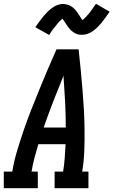

<svg xmlns="http://www.w3.org/2000/svg" viewBox="-42 -996 600 1016"><path d="M-22 0V-88H23Q32 -143 48.5 -198Q65 -253 83.5 -307Q102 -361 123 -414.5Q144 -468 166 -521.5Q188 -575 210.5 -628.5Q233 -682 257 -735H374Q380 -682 385 -628.5Q390 -575 394.5 -521.5Q399 -468 402 -414.5Q405 -361 405.5 -306.5Q406 -252 404 -197.5Q402 -143 393 -88H426V0H247V-88H292Q298 -124 300.5 -160.5Q303 -197 305 -233H161Q150 -197 140.5 -161Q131 -125 125 -88H158V0ZM306 -321Q306 -390 302.5 -458.5Q299 -527 294 -595Q266 -527 239.5 -458.5Q213 -390 189 -321ZM218 -811 145 -852Q157 -870 168 -884.5Q179 -899 189 -911Q199 -923 209 -933Q219 -943 232 -953Q245 -963 260.5 -969Q276 -975 291 -975Q297 -975 302 -974Q307 -973 312 -972Q317 -971 322 -969Q327 -967 331.5 -964.5Q336 -962 340 -959Q344 -956 347.5 -953Q351 -950 355 -945.5Q359 -941 362 -937Q365 -933 368 -929Q371 -925 373 -921.5Q375 -918 378 -914Q381 -910 383.5 -905.5Q386 -901 389 -896.5Q392 -892 394 -890Q398 -892 403.5 -897.5Q409 -903 412.5 -906.5Q416 -910 419.5 -914Q423 -918 427.5 -923Q432 -928 436 -934Q440 -940 445 -946.5Q450 -953 455 -960.5Q460 -968 466 -976L538 -934Q526 -917 515.5 -902Q505 -887 495 -875Q485 -863 475 -853Q465 -843 451.5 -833Q438 -823 423 -817.5Q408 -812 392 -812Q386 -812 379.5 -812.5Q373 -813 367.5 -815Q362 -817 356.5 -819.5Q351 -822 346 -825.5Q341 -829 337 -832.5Q333 -836 328.5 -841Q324 -846 320.5 -850.5Q317 -855 314 -859.5Q311 -864 308 -868.5Q305 -873 301 -879Q297 -885 294 -889.5Q291 -894 289 -897Q285 -894 279.5 -889Q274 -884 270.5 -880.5Q267 -877 263.5 -872.5Q260 -868 256 -863Q252 -858 247.5 -852.5Q243 -847 238 -840.5Q233 -834 228 -826.5Q223 -819 218 -811Z"/></svg>

Font: Iosevka Curly Slab SmBdObl
Style: Regular
Weight: 600
Italic angle: -9°
Monospace: yes
Designer: Belleve Invis
Foundry: Belleve Invis
Version: Version 11.0.0; ttfautohint (v1.8.3)